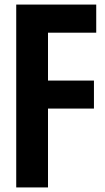

<svg xmlns="http://www.w3.org/2000/svg" viewBox="-20 -820 461 840"><path d="M51 0V-800H401V-677H190V-467.5H391V-345H190V0Z"/></svg>

Font: Big Shoulders Thin ExtraBold
Style: Regular
Weight: 800
Version: Version 2.002